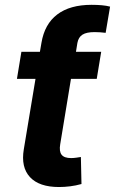

<svg xmlns="http://www.w3.org/2000/svg" viewBox="-20 -753 467 780"><path d="M219.7 6.8Q139.2 6.8 101.8 -33.4Q64.5 -73.7 76.7 -146.5L134.3 -493.2H278.3L224.6 -167Q219.7 -138.2 230.2 -124.5Q240.7 -110.8 269 -110.8Q277.8 -110.8 289.1 -112.3Q300.3 -113.8 308.6 -115.2L311 -5.4Q288.1 1 264.9 3.9Q241.7 6.8 219.7 6.8ZM48.8 -432.6 66.9 -542.5H391.1L373 -432.6ZM125.5 -440.4 142.1 -542.5 148.4 -579.1Q161.1 -655.3 212.6 -694.3Q264.2 -733.4 352.1 -733.4Q374.5 -733.4 393.6 -731.7Q412.6 -730 427.2 -726.1L409.2 -619.6Q398.4 -621.1 387 -621.8Q375.5 -622.6 364.3 -622.6Q331.5 -622.6 315.2 -612.3Q298.8 -602.1 294.4 -578.6L288.6 -542.5L271.5 -440.4Z"/></svg>

Font: Inter 16pt
Style: Bold Italic
Weight: 700
Italic angle: -9.3988°
Version: Version 4.001;git-66647c0bb